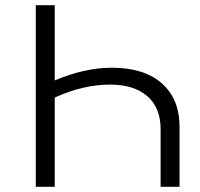

<svg xmlns="http://www.w3.org/2000/svg" viewBox="-20 -720 771 740"><path d="M599 0V-223Q599 -305 547.5 -349.5Q496 -394 404 -394Q301 -394 191 -344V0H118V-700H191V-410Q307 -459 411 -459Q535 -459 603.5 -399Q672 -339 672 -231V0Z"/></svg>

Font: Montserrat
Style: Regular
Weight: 400
Designer: Julieta Ulanovsky
Foundry: Julieta Ulanovsky
Version: Version 9.000; ttfautohint (v1.8.4.7-5d5b)